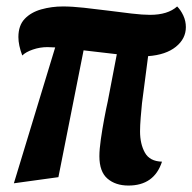

<svg xmlns="http://www.w3.org/2000/svg" viewBox="-20 -549 596 595"><path d="M378 26Q338 26 313 4.5Q288 -17 288 -65Q288 -86 292.5 -117.5Q297 -149 303 -181Q309 -213 314 -235L342 -381L239 -393L161 0L23 19L151 -402Q146 -402 139.5 -402.5Q133 -403 127 -403Q104 -403 82 -395.5Q60 -388 49 -377Q37 -409 37 -434Q37 -470 56.5 -490.5Q76 -511 108 -520Q140 -529 175 -529Q203 -529 240 -525Q277 -521 315.5 -516Q354 -511 388 -507Q422 -503 445 -503Q500 -503 529 -529Q540 -518 548 -501Q556 -484 556 -465Q556 -429 525 -404Q494 -379 439 -375L420 -229Q418 -210 416 -184.5Q414 -159 414 -142Q414 -103 429 -76Q444 -49 482 -48Q458 26 378 26Z"/></svg>

Font: Sansita Swashed
Style: Bold
Weight: 700
Designer: Pablo Cosgaya
Foundry: Omnibus-Type
Version: Version 1.003; ttfautohint (v1.8.3)